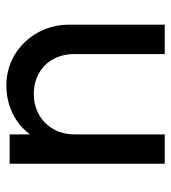

<svg xmlns="http://www.w3.org/2000/svg" viewBox="12 -536 525 588"><g transform="rotate(-90 274.0 -242.5)"><path d="M66 0H156V-277C156 -349 208 -401 280 -401C352 -401 402 -350 402 -277V0H492V-295C492 -394 415 -485 306 -485C243 -485 190 -458 156 -413V-475H66Z"/></g></svg>

Font: Outfit
Style: Regular
Weight: 400
Designer: Rodrigo Fuenzalida
Foundry: fragTYPE
Version: Version 1.100;gftools[0.9.27]